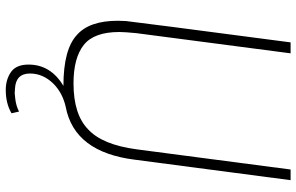

<svg xmlns="http://www.w3.org/2000/svg" viewBox="-201 -619 1028 666"><g transform="rotate(90 313.0 -286.0)"><path d="M292 208Q256 208 230 190Q204 172 204 129Q204 52 278 8Q151 8 101 -39Q52 -82 52 -181L53 -209Q56 -240 127 -780H165L95 -245Q91 -204 91 -186Q91 -98 136 -62.5Q181 -27 269 -27Q376 -27 428 -77Q482 -126 498 -246L568 -780H605L534 -240Q508 -30 351 0Q302 11 270 43Q235 79 235 124Q235 173 287 176L303 177L323 175Q348 172 367 162L373 188Q339 208 292 208Z"/></g></svg>

Font: Tanohe Sans ExtraLight
Style: Italic
Weight: 200
Designer: Village Type and Design LLC & Cristiano Sobral
Foundry: Cooper Hewitt Smithsonian Design Museum
Version: Version 1.00;September 29, 2021;FontCreator 13.0.0.2655 64-b